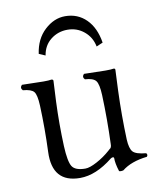

<svg xmlns="http://www.w3.org/2000/svg" viewBox="-78 -726 663 799"><g transform="rotate(-10 253.5 -326.5)"><path d="M358.9 -517.1Q351.1 -557.1 321 -582Q291 -606.9 251 -606.9Q210.9 -606.9 180.4 -583Q149.9 -559.1 143.1 -517.1L116.2 -528.8Q125 -590.8 164.6 -627.4Q204.1 -664.1 251 -664.1Q304.2 -664.1 340.1 -628.4Q376 -592.8 386.2 -528.8ZM196.8 9.8Q78.6 9.8 84 -120.1Q87.9 -218.3 84 -315.9Q82 -361.8 71 -375Q60.1 -388.2 24.9 -391.1Q13.7 -402.3 24.9 -414.1Q94.7 -412.1 116.2 -412.1Q139.2 -412.1 148.9 -414.1Q156.7 -414.1 157.2 -408.2Q154.3 -349.1 152.8 -319.8Q148.9 -227.1 152.8 -132.8Q155.8 -66.9 168.9 -45.9Q182.1 -24.9 225.1 -24.9Q243.2 -24.9 274.2 -41.5Q305.2 -58.1 331.1 -81.1Q333 -83 336.9 -86.4Q340.8 -89.8 341.8 -90.3Q342.8 -90.8 344 -94Q345.2 -97.2 345.7 -99.6Q346.2 -102.1 346.2 -107.9Q350.1 -210.9 346.2 -314Q344.2 -360.8 333 -375Q321.8 -389.2 287.1 -391.1Q275.9 -402.3 287.1 -414.1Q356.9 -412.1 377.9 -412.1Q401.9 -412.1 412.1 -414.1Q418.9 -414.1 418.9 -408.2Q416 -349.1 415 -319.8Q411.1 -216.8 415 -113.8Q417 -75.7 429.4 -61.8Q441.9 -47.9 484.9 -43.9Q491.7 -36.1 484.9 -28.8Q417 -21 378.9 9.8Q367.7 12.7 360.8 9.8Q349.6 -25.4 350.1 -46.9Q349.1 -51.8 344.5 -51.3Q339.8 -50.8 335.9 -47.9Q263.7 9.8 196.8 9.8Z"/></g></svg>

Font: Linux Libertine Display
Style: Regular
Weight: 400
Designer: Philipp H. Poll
Foundry: Philipp H. Poll
Version: Version 5.0.9